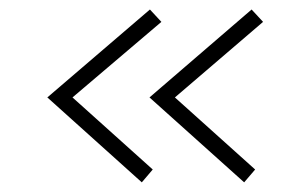

<svg xmlns="http://www.w3.org/2000/svg" viewBox="-20 -455 639 402"><path d="M276.9 -73.2 299.8 -100.1 131.8 -251 317.9 -409.2 293.9 -435.1 79.1 -251ZM491.2 -73.2 514.2 -100.1 346.2 -251 530.8 -409.2 506.8 -435.1 293 -251Z"/></svg>

Font: Comic Neue Angular Light
Style: Regular
Weight: 300
Designer: Craig Rozynski
Foundry: Craig Rozynski
Version: Version 2.003